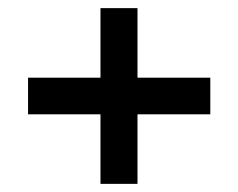

<svg xmlns="http://www.w3.org/2000/svg" viewBox="-20 -536 586 472"><path d="M497 -255H318V-84H227V-255H49V-345H227V-516H318V-345H497Z"/></svg>

Font: Exo 2.0 Semi Bold
Style: Regular
Weight: 600
Designer: Natanael Gama
Version: Version 1.001;PS 001.001;hotconv 1.0.70;makeotf.lib2.5.58329